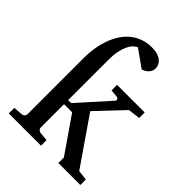

<svg xmlns="http://www.w3.org/2000/svg" viewBox="-211 -847 956 956"><g transform="rotate(45 267.5 -368.5)"><path d="M370.1 0V-39.1L240.2 -227.1H183.1V-64Q183.1 -55.7 189 -49.8Q194.8 -43.9 204.1 -43L248 -39.1V0H21V-39.1L69.8 -43Q79.1 -43.9 84.5 -49.8Q89.8 -55.7 89.8 -64V-463.9Q89.8 -495.1 94.7 -527.6Q99.6 -560.1 109.9 -590.3Q120.1 -620.6 136.2 -647.2Q152.3 -673.8 175 -693.8Q197.8 -713.9 227.3 -725.3Q256.8 -736.8 293.9 -736.8Q315.9 -736.8 332 -731.9Q348.1 -727.1 358.6 -718.5Q369.1 -710 374.5 -699.2Q379.9 -688.5 379.9 -676.8Q379.9 -661.6 373.5 -651.6Q367.2 -641.6 359.1 -635.5Q351.1 -629.4 343.5 -626.5Q335.9 -623.5 334 -623L242.2 -688Q231 -682.1 220.5 -671.4Q210 -660.6 201.7 -642.6Q193.4 -624.5 188.2 -598.9Q183.1 -573.2 183.1 -538.1V-255.9H204.1L352.1 -420.9Q356 -425.3 352.8 -431.6Q349.6 -438 342.8 -439L301.8 -442.9V-481.9H496.1V-442.9L432.1 -435.1L299.8 -294.9L472.2 -44.9L524.9 -39.1V0Z"/></g></svg>

Font: Charis SIL Afr
Style: Regular
Weight: 400
Foundry: SIL International
Version: Version 5.000